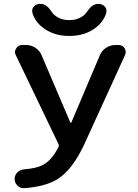

<svg xmlns="http://www.w3.org/2000/svg" viewBox="-20 -987 714 994"><path d="M147.5 -920.9Q146.5 -926.8 146.5 -931.6Q146.5 -943.4 155.3 -953.1Q168 -966.8 187.5 -966.8H191.4Q220.7 -966.8 246.1 -927.7Q252.9 -916 265.6 -906.2Q295.9 -882.8 338.4 -882.8Q380.9 -882.8 412.1 -906.2Q423.8 -916 431.6 -927.7Q458 -966.8 486.3 -966.8H490.2Q509.8 -966.8 522.5 -953.1Q531.2 -943.4 531.2 -931.6Q531.2 -926.8 530.3 -920.9Q517.6 -877.9 480.5 -847.7Q423.8 -800.8 338.9 -800.8Q253.9 -800.8 197.3 -847.7Q160.2 -877.9 147.5 -920.9ZM343.8 -353.5Q344.7 -351.6 346.7 -351.6Q348.6 -351.6 349.6 -353.5L497.1 -701.2Q506.8 -724.6 528.8 -739.3Q550.8 -753.9 577.1 -753.9H593.8Q614.3 -753.9 625 -737.3Q630.9 -727.5 630.9 -716.8Q630.9 -710 627 -701.2L417 -241.2Q356.4 -110.4 279.3 -60.5Q215.8 -20.5 103.5 -12.7Q102.5 -12.7 100.6 -12.7Q83 -12.7 70.3 -26.4Q55.7 -40 55.7 -60.5Q55.7 -80.1 69.8 -94.2Q84 -108.4 104.5 -110.4Q171.9 -115.2 205.1 -134.8Q249 -159.2 283.2 -226.6Q286.1 -233.4 283.2 -240.2L61.5 -702.1Q57.6 -710 57.6 -717.8Q57.6 -727.5 64.5 -737.3Q74.2 -753.9 94.7 -753.9H115.2Q141.6 -753.9 163.6 -739.3Q185.5 -724.6 195.3 -701.2Z"/></svg>

Font: Gen Jyuu Gothic P Medium
Style: Regular
Weight: 500
Designer: [Source Han Sans]
Ryoko NISHIZUKA  (kana & ideographs); Paul D. Hunt (Latin, Greek & Cyrillic); Wenlong ZHANG  (bopomofo
Version: Version 1.002.20150607